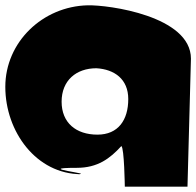

<svg xmlns="http://www.w3.org/2000/svg" viewBox="-25 -615 739 723"><path d="M-5 -288C-5 -119 112 41 281 41H264C343 41 95 17 264 17C343 17 389 -18 432 -65C443 -58 445 88 445 88H681L694 -394C694 -555 383 -597 305 -595C136 -591 -5 -457 -5 -288ZM207 -232C207 -312 262 -358 338 -358C406 -354 458 -317 458 -242C458 -163 420 -108 342 -108C261 -108 207 -153 207 -232Z"/></svg>

Font: Chaingun
Style: Regular
Weight: 400
Version: Version 0.91